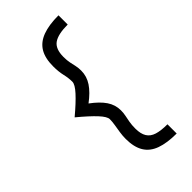

<svg xmlns="http://www.w3.org/2000/svg" viewBox="-326 -1026 1252 1252"><g transform="rotate(-45 300.0 -400.0)"><path d="M499 145Q411 145 353 124Q295 103 267 56.5Q239 10 239 -65Q239 -94 243.5 -123Q248 -152 252.5 -179.5Q257 -207 257 -229Q257 -253 218 -295Q179 -337 103 -400Q177 -462 217 -506Q257 -550 257 -575Q257 -609 248 -647Q239 -685 239 -734Q239 -810 267 -856Q295 -902 353 -923.5Q411 -945 499 -945V-860Q410 -860 370 -832Q330 -804 330 -730Q330 -698 335 -674.5Q340 -651 344.5 -630.5Q349 -610 349 -585Q349 -533 319.5 -488.5Q290 -444 231 -400Q291 -356 320 -313Q349 -270 349 -219Q349 -195 344.5 -173Q340 -151 335.5 -126.5Q331 -102 331 -68Q331 -20 348.5 8.5Q366 37 403 48.5Q440 60 499 60Z"/></g></svg>

Font: Victor Mono SemiBold
Style: Regular
Weight: 600
Monospace: yes
Designer: Rune Bjørnerås
Version: Version 1.561;gftools[0.9.30]